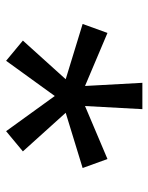

<svg xmlns="http://www.w3.org/2000/svg" viewBox="51 -665 484 626"><g transform="rotate(90 293.0 -352.0)"><path d="M407.7 -129.9 293 -288.6 178.2 -129.9 112.3 -184.6 238.3 -324.2 58.1 -379.4 87.4 -460.4 260.3 -387.2 250 -574.2H335.9L325.7 -387.2L498.5 -460.4L527.8 -379.4L347.7 -324.2L473.6 -184.6Z"/></g></svg>

Font: CaskaydiaMono NF SemiLight
Style: Regular
Weight: 350
Designer: Aaron Bell
Foundry: Saja Typeworks
Version: Version 2111.001; ttfautohint (v1.8.4);Nerd Fonts 3.1.1